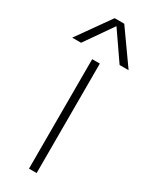

<svg xmlns="http://www.w3.org/2000/svg" viewBox="-302 -1054 880 1109"><g transform="rotate(30 138.0 -500.0)"><path d="M112 0V-730H163V0ZM-50 -780 106 -1000H170L326 -780H266L139 -964H137L9 -780Z"/></g></svg>

Font: M PLUS 1 Light
Style: Regular
Weight: 300
Designer: Coji Morishita
Foundry: UNDERFOREST DESIGN
Version: Version 1.001